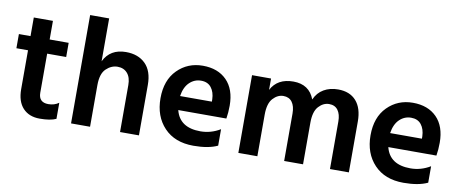

<svg xmlns="http://www.w3.org/2000/svg" viewBox="-70 -1105 3473 1447"><g transform="rotate(10 1666.0 -381.5)"><path d="M15.6 -456.1V-564.5H104.5V-707H251V-564.5H396.5V-456.1H251V-157.2Q251 -83 325.2 -83Q371.1 -83 405.3 -107.4V15.6Q361.3 36.1 279.8 36.1Q198.2 36.1 151.4 -14.2Q104.5 -64.5 104.5 -159.2V-456.1Z M519.5 30.3V-798.8H665V-470.7Q713.9 -571.3 835 -571.3Q928.7 -571.3 983.9 -516.6Q1039.1 -461.9 1039.1 -355.5V30.3H894.5V-329.1Q894.5 -387.7 866.7 -419.4Q838.9 -451.2 791.5 -451.2Q744.1 -451.2 704.6 -413.6Q665 -376 665 -288.1V30.3Z M1673.8 -308.6Q1673.8 -255.9 1666 -209H1297.9Q1330.1 -80.1 1489.3 -80.1Q1569.3 -80.1 1640.6 -123V2.9Q1571.3 36.1 1456.1 36.1Q1313.5 36.1 1231.9 -49.8Q1150.4 -135.7 1150.4 -273.9Q1150.4 -412.1 1229 -491.2Q1307.6 -570.3 1423.3 -570.3Q1539.1 -570.3 1606.4 -502Q1673.8 -433.6 1673.8 -308.6ZM1293 -315.4H1536.1V-333Q1534.2 -388.7 1507.3 -422.9Q1480.5 -457 1429.7 -457Q1378.9 -457 1341.3 -420.9Q1303.7 -384.8 1293 -315.4Z M1799.8 30.3V-564.5H1945.3V-477.5Q1994.1 -571.3 2115.7 -571.3Q2237.3 -571.3 2278.3 -462.9Q2301.8 -516.6 2348.6 -543.9Q2395.5 -571.3 2458 -571.3Q2547.9 -571.3 2596.7 -516.1Q2645.5 -460.9 2645.5 -359.4V30.3H2501V-333Q2501 -388.7 2478 -419.9Q2455.1 -451.2 2410.6 -451.2Q2366.2 -451.2 2330.6 -412.6Q2294.9 -374 2294.9 -288.1V30.3H2150.4V-333Q2150.4 -388.7 2127.4 -419.9Q2104.5 -451.2 2060.5 -451.2Q2016.6 -451.2 1981 -412.6Q1945.3 -374 1945.3 -288.1V30.3Z M3281.2 -308.6Q3281.2 -255.9 3273.4 -209H2905.3Q2937.5 -80.1 3096.7 -80.1Q3176.8 -80.1 3248 -123V2.9Q3178.7 36.1 3063.5 36.1Q2920.9 36.1 2839.4 -49.8Q2757.8 -135.7 2757.8 -273.9Q2757.8 -412.1 2836.4 -491.2Q2915 -570.3 3030.8 -570.3Q3146.5 -570.3 3213.9 -502Q3281.2 -433.6 3281.2 -308.6ZM2900.4 -315.4H3143.6V-333Q3141.6 -388.7 3114.7 -422.9Q3087.9 -457 3037.1 -457Q2986.3 -457 2948.7 -420.9Q2911.1 -384.8 2900.4 -315.4Z"/></g></svg>

Font: GenEi M Gothic v2 Bold
Style: Regular
Weight: 700
Version: Version 2.0